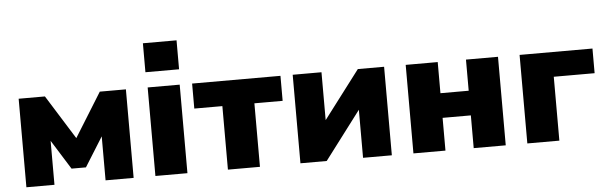

<svg xmlns="http://www.w3.org/2000/svg" viewBox="-48 -901 3363 1063"><g transform="rotate(-5 1634.0 -369.0)"><path d="M60 0V-492H206L359 -247L511 -492H656V0H500V-286H526L398 -81H318L190 -286H216V0Z M772 -577V-738H959V-577ZM777 0V-492H955V0Z M1180 0V-353H1024V-492H1515V-353H1358V0Z M1583 0V-492H1743V-189H1715L1945 -492H2091V0H1931V-304H1959L1729 0Z M2211 0V-492H2389V-319H2546V-492H2724V0H2546V-182H2389V0Z M2844 0V-492H3249V-355H3022V0Z"/></g></svg>

Font: Nunito Sans 12pt Black
Style: Regular
Weight: 900
Designer: Vernon Adams
Foundry: Vernon Adams
Version: Version 3.101;gftools[0.9.27]